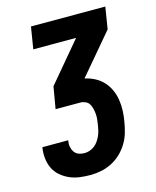

<svg xmlns="http://www.w3.org/2000/svg" viewBox="-111 -812 722 888"><g transform="rotate(-15 250.0 -367.5)"><path d="M211 0Q185 0 159.5 -3.5Q134 -7 111.5 -17Q89 -27 70.5 -43Q52 -59 41.5 -80.5Q31 -102 28 -127.5Q25 -153 29 -179L30 -182H153V-181Q150 -166 152.5 -152Q155 -138 162.5 -126.5Q170 -115 183 -110Q196 -105 211 -105Q223 -105 235.5 -109Q248 -113 259 -121.5Q270 -130 277.5 -141Q285 -152 290.5 -164Q296 -176 299 -188.5Q302 -201 304 -214Q306 -227 307.5 -240Q309 -253 308 -266Q307 -279 304 -291.5Q301 -304 295 -314.5Q289 -325 277 -330.5Q265 -336 252 -336H134L152 -441L311 -630H106L123 -735H479L462 -630L302 -441L301 -438Q326 -433 348.5 -421Q371 -409 387.5 -391Q404 -373 414.5 -350Q425 -327 429 -301.5Q433 -276 432 -249.5Q431 -223 426 -196Q422 -171 414.5 -145.5Q407 -120 392.5 -96.5Q378 -73 358 -54Q338 -35 313 -22.5Q288 -10 262 -5Q236 0 211 0Z"/></g></svg>

Font: Iosevka Curly Extrabold
Style: Italic
Weight: 800
Italic angle: -9°
Monospace: yes
Designer: Belleve Invis
Foundry: Belleve Invis
Version: Version 22.1.2; ttfautohint (v1.8.4)